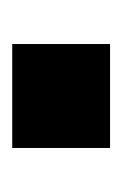

<svg xmlns="http://www.w3.org/2000/svg" viewBox="37 -237 200 314"><g transform="rotate(90 137.0 -80.0)"><path d="M52 -160H222V0H52Z"/></g></svg>

Font: Uncut Sans Variable
Style: Regular
Weight: 400
Designer: Kasper Nordkvist
Foundry: UNCUT.wtf
Version: Version 1.303;Glyphs 3.1.2 (3151)